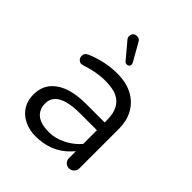

<svg xmlns="http://www.w3.org/2000/svg" viewBox="-194 -816 938 938"><g transform="rotate(45 274.5 -347.5)"><path d="M257.8 -569.3Q263.7 -562.5 272.5 -562.5Q285.2 -562.5 289.1 -573.2Q290 -576.2 290 -580.6Q290 -585 284.2 -594.7L234.4 -682.6Q227.5 -696.3 210 -696.3Q197.3 -696.3 189.5 -688.5Q182.6 -681.6 182.6 -668.9Q182.6 -657.2 189.5 -650.4Q190.4 -649.4 257.8 -569.3ZM396.5 -86.9V-39.1Q396.5 -24.4 406.7 -14.2Q417 -3.9 431.6 -3.9Q446.3 -3.9 457 -14.6Q467.8 -25.4 467.8 -39.1V-315.4Q467.8 -366.2 446.3 -407.2Q424.8 -448.2 382.8 -472.7Q336.9 -499 272.5 -499Q187.5 -499 107.4 -464.8Q99.6 -460.9 94.7 -457Q86.9 -449.2 86.9 -436.5Q86.9 -423.8 95.2 -415.5Q103.5 -407.2 113.3 -407.2L125 -409.2Q175.8 -425.8 211.9 -429.7Q232.4 -432.6 250.5 -432.6Q268.6 -432.6 279.3 -431.6Q290 -430.7 299.8 -429.2Q309.6 -427.7 318.4 -425.3Q327.1 -422.9 335 -418.9Q396.5 -391.6 396.5 -302.7V-286.1H269.5Q145.5 -286.1 89.8 -230.5Q53.7 -194.3 53.7 -136.7Q53.7 -79.1 90.8 -42Q107.4 -25.4 128.9 -15.6Q164.1 1 204.1 1Q312.5 1 379.9 -69.3ZM237.3 -59.6Q158.2 -59.6 134.8 -104.5Q125 -122.1 125 -146.5Q125 -176.8 144.5 -196.3Q180.7 -232.4 281.2 -232.4H396.5V-137.7Q388.7 -129.9 383.8 -124Q357.4 -97.7 323.2 -81.1Q281.2 -59.6 237.3 -59.6Z"/></g></svg>

Font: FakePearl
Style: ExtraLight
Weight: 300
Version: Version 1.2